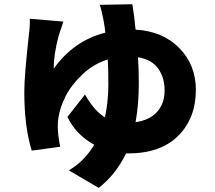

<svg xmlns="http://www.w3.org/2000/svg" viewBox="-20 -832 1040 930"><path d="M636.7 -240.2Q705.1 -250 741.2 -290.5Q777.3 -331.1 777.3 -393.6Q777.3 -456.1 746.1 -500Q714.8 -543.9 648.4 -554.7Q652.3 -500 652.3 -427.7Q652.3 -326.2 636.7 -240.2ZM462.9 -808.6 621.1 -811.5Q630.9 -752.9 636.7 -688.5Q768.6 -680.7 848.6 -599.1Q928.7 -517.6 928.7 -396.5Q928.7 -259.8 843.3 -174.3Q757.8 -88.9 600.6 -88.9H590.8Q540 14.6 458 78.1L313.5 -6.8Q388.7 -50.8 436.5 -130.9Q347.7 -179.7 306.6 -265.6L391.6 -374Q436.5 -294.9 488.3 -263.7Q504.9 -338.9 504.9 -428.7Q504.9 -486.3 502 -543.9Q432.6 -522.5 378.4 -470.7Q324.2 -418.9 297.4 -365.2Q270.5 -311.5 262.7 -260.7Q259.8 -243.2 259.8 -219.7Q259.8 -179.7 271.5 -121.1L133.8 -102.5Q97.7 -216.8 97.7 -387.7Q97.7 -466.8 121.1 -674.8Q126 -712.9 124 -741.2L287.1 -727.5Q269.5 -676.8 264.6 -660.2Q240.2 -570.3 240.2 -499Q335.9 -634.8 490.2 -673.8Q489.3 -690.4 481.4 -734.4Q470.7 -789.1 462.9 -808.6Z"/></svg>

Font: Gen Shin Gothic Monospace Heavy
Style: Bold
Weight: 800
Designer: [Source Han Sans]
Ryoko NISHIZUKA  (kana & ideographs); Paul D. Hunt (Latin, Greek & Cyrillic); Wenlong ZHANG  (bopomofo
Version: Version 1.002.20150607